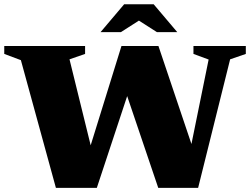

<svg xmlns="http://www.w3.org/2000/svg" viewBox="-28 -904 1202 924"><path d="M607.5 -512.5 438 0H241L72.5 -614.5L-7.5 -644.5V-682.5H381.5V-644.5L306.5 -618.5L429 -121L381.5 -118L556.5 -682.5H734.5L924 -120L873.5 -113.5L976 -617.5L903 -644.5V-682.5H1155V-644.5L1079.5 -618.5L925.5 0H733.5L560 -512.5ZM623 -816H658L554 -749.5H456L569.5 -883.5H711.5L825 -749.5H727Z"/></svg>

Font: Newsreader ExtraBold
Style: Regular
Weight: 800
Designer: Hugues Gentile
Foundry: Production Type
Version: Version 1.003